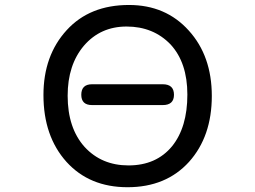

<svg xmlns="http://www.w3.org/2000/svg" viewBox="-20 -742 1040 783"><path d="M251 -82Q157.2 -186.5 157.2 -354.5Q157.2 -515.6 252 -619.1Q345.7 -721.7 505.9 -721.7Q656.2 -721.7 750 -617.2Q843.8 -513.7 843.8 -350.6Q843.8 -185.5 751 -82Q657.2 21.5 500 21.5Q344.7 21.5 251 -82ZM681.6 -145.5Q744.1 -222.7 744.1 -356.4Q744.1 -486.3 675.8 -560.5Q605.5 -633.8 496.1 -633.8Q389.6 -633.8 322.3 -555.7Q255.9 -477.5 255.9 -351.6Q255.9 -219.7 325.2 -142.6Q394.5 -67.4 503.9 -67.4Q617.2 -67.4 681.6 -145.5ZM311.5 -355.5Q311.5 -398.4 355.5 -398.4H643.6Q689.5 -398.4 689.5 -355.5Q689.5 -313.5 643.6 -313.5H355.5Q311.5 -313.5 311.5 -355.5Z"/></svg>

Font: jf-openhuninn-1.0
Style: Regular
Weight: 400
Designer: [Kosugi Maru]
      Designed by Motoya company      

      [Varela Round]
      Joe Prince(Latin component); Avraham Co
Foundry: justfont CO.,LTD.
Version: 1.0